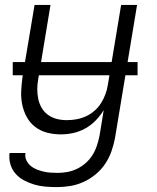

<svg xmlns="http://www.w3.org/2000/svg" viewBox="-20 -540 640 783"><path d="M212 223Q188 223 164.5 221Q141 219 119.5 212.5Q98 206 78 195.5Q58 185 43.5 168.5Q29 152 22.5 130Q16 108 19 84H84Q81 100 87.5 113.5Q94 127 104.5 136Q115 145 128.5 150.5Q142 156 156.5 159.5Q171 163 186 164Q201 165 216 165Q236 165 256.5 161Q277 157 296 147.5Q315 138 331 123.5Q347 109 358 91Q369 73 375.5 53Q382 33 386 13L403 -91Q389 -68 370 -48.5Q351 -29 327.5 -16Q304 -3 278.5 2.5Q253 8 228 8Q199 8 172 1Q145 -6 123.5 -22.5Q102 -39 89 -63Q76 -87 70.5 -114Q65 -141 66.5 -170Q68 -199 72 -228L121 -520H186L136 -218Q132 -197 132 -176.5Q132 -156 136 -136.5Q140 -117 150 -100Q160 -83 176 -71.5Q192 -60 211.5 -55Q231 -50 252 -50Q272 -50 291.5 -53.5Q311 -57 330 -65.5Q349 -74 365 -88Q381 -102 392 -119.5Q403 -137 410 -156Q417 -175 420 -195L474 -520H539L449 23Q444 50 434.5 77Q425 104 409 128Q393 152 370 171Q347 190 320.5 202Q294 214 266.5 218.5Q239 223 212 223ZM32 -233V-287H541V-233Z"/></svg>

Font: Iosevka Light Extended
Style: Italic
Weight: 300
Width: 7
Italic angle: -9°
Monospace: yes
Designer: Belleve Invis
Foundry: Belleve Invis
Version: Version 32.5.0; ttfautohint (v1.8.4)